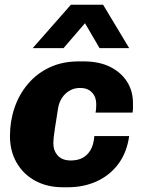

<svg xmlns="http://www.w3.org/2000/svg" viewBox="-20 -780 605 810"><path d="M245 10Q179 10 128.5 -17.5Q78 -45 50 -94Q22 -143 22 -206Q22 -268 41 -324.5Q60 -381 97.5 -425.5Q135 -470 189 -495.5Q243 -521 312 -521H333Q398 -521 444.5 -498Q491 -475 516.5 -434.5Q542 -394 541 -340Q541 -332 541 -323Q541 -314 539 -305H383Q385 -314 385.5 -323Q386 -332 386 -341Q386 -371 368 -390Q350 -409 318 -409Q293 -409 273.5 -397.5Q254 -386 241.5 -367Q229 -348 225 -323Q217 -273 211 -234Q205 -195 205 -176Q205 -145 223.5 -124Q242 -103 279 -103Q306 -103 326.5 -113Q347 -123 361 -145.5Q375 -168 378 -206H525Q515 -136 479 -88Q443 -40 388 -15Q333 10 266 10ZM118 -577 279 -760H415L525 -577H400L307 -736H385L248 -577Z"/></svg>

Font: Chivo Medium ExtraBold
Style: Italic
Weight: 800
Italic angle: -8.05°
Version: Version 2.002